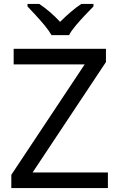

<svg xmlns="http://www.w3.org/2000/svg" viewBox="-20 -964 612 984"><path d="M533 0H38V-68L414 -634H50V-714H523V-646L147 -80H533ZM244 -784Q231 -807 209 -833.5Q187 -860 163 -886Q139 -912 121 -931V-944H181Q207 -927 235 -903Q263 -879 288 -852Q315 -879 343 -903Q371 -927 397 -944H459V-931Q440 -912 415.5 -886Q391 -860 368.5 -833.5Q346 -807 334 -784Z"/></svg>

Font: Noto Sans Nabataean
Style: Regular
Weight: 400
Designer: Monotype Design Team
Foundry: Monotype Imaging Inc.
Version: Version 2.001; ttfautohint (v1.8.4.7-5d5b)